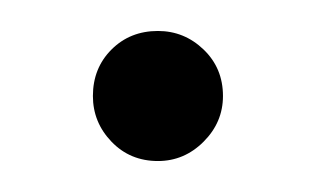

<svg xmlns="http://www.w3.org/2000/svg" viewBox="-20 -393 204 124"><path d="M82 -289Q64 -289 52 -301.5Q40 -314 40 -331Q40 -349 52 -361Q64 -373 82 -373Q99 -373 111.5 -361Q124 -349 124 -331Q124 -314 111.5 -301.5Q99 -289 82 -289Z"/></svg>

Font: DM Sans 24pt ExtraLight
Style: Regular
Weight: 250
Designer: Colophon Foundry, Jonny Pinhorn
Foundry: Colophon Foundry
Version: Version 4.004;gftools[0.9.30]